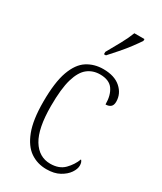

<svg xmlns="http://www.w3.org/2000/svg" viewBox="-195 -838 779 921"><g transform="rotate(30 194.0 -378.0)"><path d="M225 10Q175 10 136 -16.5Q97 -43 74 -103Q51 -163 51 -263Q51 -371 73 -432Q95 -493 134 -518Q173 -543 223 -543Q285 -543 319.5 -512.5Q354 -482 354 -438Q354 -418 343.5 -409.5Q333 -401 316 -401Q316 -452 294.5 -482.5Q273 -513 222 -513Q183 -513 154 -490.5Q125 -468 109 -414Q93 -360 93 -264Q93 -140 129 -81Q165 -22 228 -22Q277 -22 305 -50.5Q333 -79 346 -114Q356 -105 356 -85Q356 -66 341 -44Q326 -22 297 -6Q268 10 225 10ZM189 -619Q211 -658 231.5 -695Q252 -732 265 -766H321V-756Q310 -739 289.5 -711.5Q269 -684 244.5 -656Q220 -628 200 -606H189Z"/></g></svg>

Font: Noto Serif Tamil Condensed ExtraLight
Style: Italic
Weight: 200
Width: 3
Italic angle: -12°
Designer: Indian Type Foundry, Tom Grace, and the Monotype Design Team
Foundry: Monotype Imaging Inc.
Version: Version 2.003; ttfautohint (v1.8.4.7-5d5b)